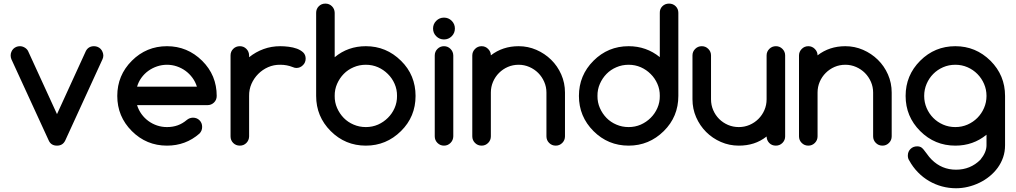

<svg xmlns="http://www.w3.org/2000/svg" viewBox="-20 -801 5587 1056"><path d="M293.5 0Q261.2 0 248.5 -27.3L42.5 -475.6Q38.6 -485.8 38.6 -496.1Q38.6 -506.3 42.5 -515.6Q46.4 -525.4 53.2 -532.2Q60.1 -539.1 69.3 -543Q78.6 -546.9 89.4 -546.9Q102.5 -546.9 114.7 -540Q127 -533.2 133.8 -521.5L293.5 -173.3L452.6 -521Q466.8 -546.9 497.1 -546.9Q507.8 -546.9 517.1 -543Q526.4 -539.1 533.2 -532.2Q540 -525.4 543.9 -515.6Q547.9 -506.3 548.3 -496.1Q548.3 -484.9 543.9 -475.6L338.4 -27.3Q324.7 0 293.5 0Z M1041 -153.8Q1063 -153.8 1077.4 -139.4Q1091.8 -125 1091.8 -103Q1091.8 -81.5 1077.1 -66.4Q1001.5 0 898.4 0Q785.2 0 705.1 -80.1Q625 -160.2 625 -273.4Q625 -386.7 705.1 -466.8Q785.2 -546.9 898.4 -546.9Q1010.7 -546.9 1091.8 -466.8Q1131.8 -427.2 1151.9 -378.7Q1171.9 -330.1 1171.9 -273.4Q1171.9 -251.5 1157 -237.1Q1142.1 -222.7 1120.6 -222.7H733.9Q742.2 -195.8 758.3 -173.6Q774.4 -151.4 796.1 -135.5Q817.9 -119.6 844 -110.8Q870.1 -102.1 898.4 -102.1Q930.7 -102.1 957.5 -111.8Q984.4 -121.6 1007.3 -141.1Q1022 -153.3 1041 -153.8ZM1063 -324.2Q1054.7 -351.1 1038.3 -373.3Q1022 -395.5 1000.2 -411.4Q978.5 -427.2 952.4 -436Q926.3 -444.8 898.4 -444.8Q870.6 -444.8 844.2 -436Q817.9 -427.2 795.9 -411.4Q773.9 -395.5 757.8 -373.3Q741.7 -351.1 733.9 -324.2Z M1350.1 -496.1V-486.3Q1386.7 -515.6 1429.7 -531.2Q1472.7 -546.9 1521.5 -546.9Q1543 -546.9 1567.4 -543.9Q1591.8 -541 1613.3 -533.2Q1633.8 -525.4 1647.5 -512.7Q1661.1 -499.5 1661.1 -478.5Q1661.1 -467.8 1657.2 -458.5Q1653.3 -449.2 1646 -442.4Q1639.2 -435.5 1629.9 -431.2Q1620.6 -427.2 1609.9 -427.2Q1600.6 -427.2 1588.4 -432.6Q1557.6 -444.8 1521.5 -444.8Q1485.8 -445.3 1454.6 -431.6Q1423.8 -418 1400.4 -394.5Q1377 -371.1 1363.3 -340.3Q1349.6 -309.1 1350.1 -273.4V-50.8Q1349.6 -29.3 1335 -14.6Q1320.3 0 1299.3 0Q1277.3 0 1262.7 -14.6Q1248 -29.3 1248 -50.8V-496.1Q1248 -517.6 1262.7 -532.2Q1277.3 -546.9 1299.3 -546.9Q1320.3 -546.9 1335 -532.2Q1349.6 -517.6 1350.1 -496.1Z M1820.8 -486.3Q1893.6 -546.9 1992.2 -546.9Q2104.5 -546.9 2185.5 -466.8Q2225.6 -427.7 2245.6 -378.9Q2265.6 -330.1 2265.6 -273.4Q2265.6 -159.2 2185.5 -80.1Q2104.5 0 1992.2 0Q1878.9 0 1798.8 -80.1Q1718.8 -160.2 1718.8 -273.4V-730.5Q1718.8 -752 1733.4 -766.6Q1748 -781.2 1769.5 -781.2Q1791 -781.2 1805.7 -766.6Q1820.3 -752 1820.8 -730.5ZM1992.2 -102.1Q2027.8 -102.1 2059.1 -115.7Q2089.8 -129.4 2113.3 -152.8Q2136.7 -175.8 2150.4 -207Q2164.1 -238.3 2163.6 -273.4Q2164.1 -308.6 2150.4 -339.8Q2136.7 -371.1 2113.3 -394Q2089.8 -417.5 2059.1 -431.2Q2027.8 -444.8 1992.2 -444.8Q1956.1 -444.8 1924.8 -431.2Q1893.6 -418 1870.6 -394.5Q1847.7 -371.1 1834 -339.8Q1820.3 -308.6 1820.8 -273.4Q1820.3 -238.3 1834 -207Q1847.7 -175.8 1870.6 -152.3Q1893.6 -128.9 1924.8 -115.7Q1956.1 -102.1 1992.2 -102.1Z M2371.1 -51.3V-495.6Q2371.1 -517.1 2386 -532Q2400.9 -546.9 2421.9 -546.9Q2442.9 -546.9 2457.8 -532Q2472.7 -517.1 2473.1 -495.6V-51.3Q2472.7 -29.8 2457.8 -14.9Q2442.9 0 2421.9 0Q2400.9 0 2386 -14.9Q2371.1 -29.8 2371.1 -51.3ZM2464.4 -686.5Q2481.9 -668.9 2481.9 -644Q2481.9 -619.1 2464.4 -601.6Q2446.8 -584 2421.9 -584Q2397 -584 2379.4 -601.6Q2361.8 -619.1 2361.8 -644Q2361.8 -668.9 2379.4 -686.5Q2397 -704.1 2421.9 -704.1Q2446.8 -704.1 2464.4 -686.5Z M2679.7 -496.6Q2744.6 -546.9 2832.5 -546.9Q2883.8 -546.9 2929.9 -526.9Q2976.1 -506.8 3011.2 -472.4Q3046.4 -438 3066.9 -391.4Q3087.4 -344.7 3087.4 -292V-51.3Q3087.4 -29.8 3072.5 -14.9Q3057.6 0 3036.6 0Q3015.1 0 3000.2 -14.9Q2985.4 -29.8 2985.4 -51.3V-292Q2985.4 -323.2 2973.1 -351.1Q2960.9 -378.9 2940.2 -399.7Q2919.4 -420.4 2891.6 -432.6Q2863.8 -444.8 2832.5 -444.8Q2800.8 -444.8 2773.2 -432.9Q2745.6 -420.9 2724.6 -399.9Q2703.6 -378.9 2691.7 -351.1Q2679.7 -323.2 2679.7 -292V-51.3Q2679.7 -29.8 2664.8 -14.9Q2649.9 0 2628.9 0Q2607.4 0 2592.5 -14.9Q2577.6 -29.8 2577.6 -51.3V-495.6Q2577.6 -516.6 2592.5 -531.7Q2607.4 -546.9 2628.9 -546.9Q2649.9 -546.9 2664.8 -531.7Q2679.7 -516.6 2679.7 -496.6Z M3437.5 -546.9Q3534.7 -546.9 3608.9 -486.8V-730.5Q3608.4 -752 3623 -766.6Q3637.7 -781.2 3659.7 -781.2Q3681.6 -781.2 3696.3 -766.6Q3710.9 -752 3710.9 -730.5V-273.4Q3710.9 -159.2 3630.9 -80.1Q3549.8 0 3437.5 0Q3324.2 0 3244.1 -80.1Q3164.1 -160.2 3164.1 -273.4Q3164.1 -386.7 3244.1 -466.8Q3324.2 -546.9 3437.5 -546.9ZM3608.9 -273.4Q3609.4 -308.6 3595.7 -339.8Q3582 -371.1 3558.6 -394Q3535.2 -417.5 3504.4 -431.2Q3473.1 -444.8 3437.5 -444.8Q3401.4 -444.8 3370.1 -431.2Q3338.9 -418 3315.9 -394.5Q3293 -371.1 3279.3 -339.8Q3265.6 -308.6 3266.1 -273.4Q3265.6 -238.3 3279.3 -207Q3293 -175.8 3315.9 -152.3Q3338.9 -128.9 3370.1 -115.7Q3401.4 -102.1 3437.5 -102.1Q3473.1 -102.1 3504.4 -115.7Q3535.2 -129.4 3558.6 -152.8Q3582 -175.8 3595.7 -207Q3609.4 -238.3 3608.9 -273.4Z M4247.1 0Q4225.1 0 4210.9 -14.6Q4196.8 -29.3 4196.3 -50.3Q4162.6 -23.9 4125 -12Q4087.4 0 4043.5 0Q3991.2 0 3944.8 -20.3Q3898.4 -40.5 3863.8 -75.2Q3829.1 -109.9 3808.8 -156.2Q3788.6 -202.6 3788.6 -254.9V-496.1Q3788.6 -517.1 3803.5 -532Q3818.4 -546.9 3839.8 -546.9Q3860.8 -546.9 3875.7 -532Q3890.6 -517.1 3890.6 -496.1V-254.9Q3890.6 -223.1 3902.6 -195.3Q3914.6 -167.5 3935.3 -146.7Q3956.1 -126 3983.9 -114Q4011.7 -102.1 4043.5 -102.1Q4074.7 -102.1 4102.5 -114Q4130.4 -126 4151.4 -147Q4172.4 -168 4184.3 -195.6Q4196.3 -223.1 4196.3 -254.9V-496.1Q4196.3 -517.1 4211.2 -532Q4226.1 -546.9 4247.6 -546.9Q4268.6 -546.9 4283.4 -532Q4298.3 -517.1 4298.3 -496.1V-50.8Q4298.3 -29.8 4283.4 -14.9Q4268.6 0 4247.1 0Z M4476.6 -496.6Q4541.5 -546.9 4629.4 -546.9Q4680.7 -546.9 4726.8 -526.9Q4772.9 -506.8 4808.1 -472.4Q4843.3 -438 4863.8 -391.4Q4884.3 -344.7 4884.3 -292V-51.3Q4884.3 -29.8 4869.4 -14.9Q4854.5 0 4833.5 0Q4812 0 4797.1 -14.9Q4782.2 -29.8 4782.2 -51.3V-292Q4782.2 -323.2 4770 -351.1Q4757.8 -378.9 4737.1 -399.7Q4716.3 -420.4 4688.5 -432.6Q4660.6 -444.8 4629.4 -444.8Q4597.7 -444.8 4570.1 -432.9Q4542.5 -420.9 4521.5 -399.9Q4500.5 -378.9 4488.5 -351.1Q4476.6 -323.2 4476.6 -292V-51.3Q4476.6 -29.8 4461.7 -14.9Q4446.8 0 4425.8 0Q4404.3 0 4389.4 -14.9Q4374.5 -29.8 4374.5 -51.3V-495.6Q4374.5 -516.6 4389.4 -531.7Q4404.3 -546.9 4425.8 -546.9Q4446.8 -546.9 4461.7 -531.7Q4476.6 -516.6 4476.6 -496.6Z M5405.8 -60.1Q5332.5 0 5234.4 0Q5121.1 0 5041 -80.1Q4960.9 -160.2 4960.9 -273.4Q4960.9 -386.7 5041 -466.8Q5121.1 -546.9 5234.4 -546.9Q5346.7 -546.9 5427.7 -466.8Q5507.8 -386.7 5507.8 -273.4V-2Q5507.8 33.2 5497.1 64.5Q5486.3 95.7 5467.3 121.8Q5448.2 147.9 5422.4 168.9Q5396.5 189.9 5366.5 204.3Q5336.4 218.8 5303.7 226.6Q5271 234.4 5238.3 234.4Q5199.2 234.4 5161.6 224.4Q5124 214.4 5090.3 194.8Q5056.6 175.3 5028.6 146.5Q5000.5 117.7 4981 82Q4973.1 70.8 4973.1 54.7Q4973.1 32.7 4987.8 18.3Q5002.4 3.9 5024.4 3.9Q5039.1 3.9 5048.6 10.7Q5058.1 17.6 5074.7 41Q5091.3 64.5 5104 76.7Q5159.7 132.3 5238.3 132.3Q5317.4 132.3 5372.1 77.6Q5405.8 36.6 5405.8 -2ZM5234.4 -444.8Q5198.2 -444.8 5167 -431.2Q5135.7 -417.5 5112.8 -394.3Q5089.8 -371.1 5076.4 -339.8Q5063 -308.6 5063 -273.4Q5063 -238.3 5076.4 -207Q5089.8 -175.8 5112.8 -152.6Q5135.7 -129.4 5167 -115.7Q5198.2 -102.1 5234.4 -102.1Q5270 -102.1 5301.3 -115.7Q5332.5 -129.4 5355.7 -152.8Q5378.9 -176.3 5392.3 -207.3Q5405.8 -238.3 5405.8 -273.4Q5405.8 -308.6 5392.3 -339.6Q5378.9 -370.6 5355.7 -394Q5332.5 -417.5 5301.3 -431.2Q5270 -444.8 5234.4 -444.8Z"/></svg>

Font: Comfortaa
Style: Bold
Weight: 700
Designer: Johan Aakerlund
Foundry: Johan Aakerlund
Version: Version 2.001; ttfautohint (v1.4.1)